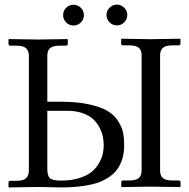

<svg xmlns="http://www.w3.org/2000/svg" viewBox="-20 -817 827 838"><path d="M458.3 -719.5Q444.8 -732.9 444.8 -751.5Q444.8 -770 458.3 -783.4Q471.7 -796.9 490.2 -796.9Q508.8 -796.9 522.2 -783.4Q535.6 -770 535.6 -751.5Q535.6 -732.9 522.2 -719.5Q508.8 -706.1 490.2 -706.1Q471.7 -706.1 458.3 -719.5ZM268.8 -719Q255.4 -732.4 255.4 -751Q255.4 -769.5 268.8 -783Q282.2 -796.4 300.8 -796.4Q319.3 -796.4 332.8 -783Q346.2 -769.5 346.2 -751Q346.2 -732.4 332.8 -719Q319.3 -705.6 300.8 -705.6Q282.2 -705.6 268.8 -719ZM678.7 -575.2V-72.8Q678.7 -49.3 691.4 -39.3Q704.1 -29.3 733.4 -29.3H759.8Q768.1 -29.3 768.1 -21V-2.4L766.1 -0.5Q679.2 -2.4 640.1 -2.4L511.2 -0.5L509.3 -2.4V-21Q509.3 -29.3 517.1 -29.3H543.5Q573.2 -29.3 585.7 -40Q598.1 -50.8 598.1 -72.8V-575.2Q598.1 -598.6 585.4 -608.9Q572.8 -619.1 543.5 -619.1H517.1Q508.8 -619.1 508.8 -627.4V-646L510.7 -647.9Q597.7 -646 636.7 -646L765.6 -647.9L767.6 -646V-627.4Q767.6 -619.1 759.8 -619.1H733.4Q703.6 -619.1 691.2 -608.2Q678.7 -597.2 678.7 -575.2ZM106 -573.7Q106 -595.7 93.5 -606.7Q81.1 -617.7 51.3 -617.7H24.9Q17.1 -617.7 17.1 -626V-644.5L19 -646.5Q112.3 -644.5 147.9 -644.5L273.9 -646.5L275.9 -644.5V-626Q275.9 -617.7 267.6 -617.7H241.2Q211.9 -617.7 199.2 -607.4Q186.5 -597.2 186.5 -573.7V-373H247.1Q317.9 -373 369.6 -361.3Q421.4 -349.6 450.2 -332.3Q479 -314.9 495.8 -288.1Q512.7 -261.2 517.3 -237.3Q522 -213.4 522 -182.6Q522 -147.9 512.7 -120.1Q503.4 -92.3 488.3 -73.5Q473.1 -54.7 450.4 -40.5Q427.7 -26.4 404.5 -18.8Q381.3 -11.2 351.8 -6.6Q322.3 -2 297.9 -0.5Q273.4 1 244.1 1Q225.1 1 193.4 0Q161.6 -1 147.9 -1L19 1L17.1 -1V-19.5Q17.1 -27.8 24.9 -27.8H51.3Q81.1 -27.8 93.5 -38.8Q106 -49.8 106 -71.8ZM186.5 -333.5V-79.1Q186.5 -51.3 197.3 -40Q208 -28.8 246.1 -28.8Q289.6 -28.8 323.5 -39.1Q357.4 -49.3 377.4 -64.9Q397.5 -80.6 410.4 -102.1Q423.3 -123.5 428 -142.8Q432.6 -162.1 432.6 -182.6Q432.6 -202.6 428.7 -221.7Q424.8 -240.7 413.6 -261.7Q402.3 -282.7 385.3 -298.1Q368.2 -313.5 339.4 -323.5Q310.5 -333.5 273.9 -333.5Z"/></svg>

Font: Libertinage
Style: f
Weight: 400
Designer: OSP
Foundry: OSP
Version: Version 1.0; 2008; OFL relea